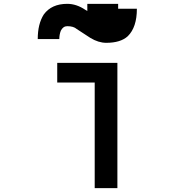

<svg xmlns="http://www.w3.org/2000/svg" viewBox="-20 -971 905 991"><path d="M275.4 -646.5V-544.9H468.8V0H585.9V-646.5ZM430.7 -803.7H589.8V-951.2H430.7ZM174.8 -769.5H286.1Q286.1 -792 293.9 -812.5Q305.7 -835.9 327.1 -835.9Q359.4 -835.9 376 -821.3L446.3 -775.4Q488.3 -750 528.3 -750Q602.5 -750 639.6 -784.2Q686.5 -830.1 686.5 -925.8H574.2Q574.2 -901.4 563.5 -882.8Q551.8 -863.3 528.3 -863.3Q509.8 -863.3 479.5 -884.8L420.9 -919.9Q375 -951.2 327.1 -951.2Q246.1 -951.2 206.1 -896.5Q174.8 -847.7 174.8 -769.5Z"/></svg>

Font: OCR-B
Style: Regular
Weight: 400
Version: 1.1